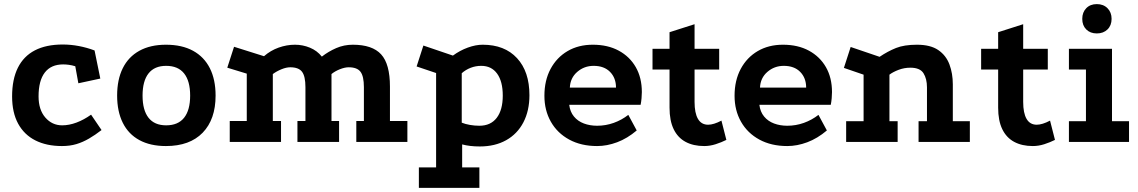

<svg xmlns="http://www.w3.org/2000/svg" viewBox="-20 -692 5549 936"><path d="M347 -369Q331 -374 316 -376Q301 -378 288 -378Q229 -378 198.5 -338.5Q168 -299 168 -222Q168 -157 201 -119Q234 -81 283 -81Q317 -81 353 -94.5Q389 -108 424 -133L475 -58Q444 -34 414 -16.5Q384 1 352.5 10.5Q321 20 282 20Q207 20 152.5 -7.5Q98 -35 68.5 -89Q39 -143 39 -222Q39 -305 67 -361.5Q95 -418 150 -446.5Q205 -475 286 -475Q325 -475 364.5 -467.5Q404 -460 441 -446L469 -309L362 -286Z M789 -474Q867 -474 921 -444.5Q975 -415 1003 -359.5Q1031 -304 1031 -226Q1031 -110 968 -45Q905 20 789 20Q713 20 659.5 -9Q606 -38 578.5 -93.5Q551 -149 551 -226Q551 -304 578.5 -359.5Q606 -415 659.5 -444.5Q713 -474 789 -474ZM790 -371Q733 -371 704 -334Q675 -297 675 -226Q675 -155 704 -118Q733 -81 790 -81Q848 -81 877.5 -118Q907 -155 907 -226Q907 -297 877.5 -334Q848 -371 790 -371Z M1100 0V-102H1183V-333L1088 -362L1121 -464L1267 -418Q1299 -446 1338.5 -460Q1378 -474 1418 -474Q1456 -474 1491 -459.5Q1526 -445 1549 -416Q1581 -441 1619 -457.5Q1657 -474 1700 -474Q1795 -474 1838 -427Q1881 -380 1881 -270V-102H1966V0H1717V-102H1754V-267Q1754 -320 1737.5 -342Q1721 -364 1680 -364Q1661 -364 1637 -354.5Q1613 -345 1596 -331V-102H1633V0H1430V-102H1469V-267Q1469 -320 1452.5 -342Q1436 -364 1395 -364Q1376 -364 1352.5 -354.5Q1329 -345 1310 -331V-102H1350V0Z M2022 224V124H2106V-336L2011 -368L2044 -470L2188 -421Q2222 -446 2260.5 -460Q2299 -474 2333 -474Q2440 -474 2500.5 -408.5Q2561 -343 2561 -228Q2561 -152 2531.5 -95.5Q2502 -39 2447.5 -8.5Q2393 22 2319 22Q2270 22 2233 12V124H2317V224ZM2317 -79Q2372 -79 2401.5 -117.5Q2431 -156 2431 -226Q2431 -295 2403.5 -333Q2376 -371 2326 -371Q2299 -371 2274.5 -361.5Q2250 -352 2231 -335V-94Q2248 -87 2271 -83Q2294 -79 2317 -79Z M3084 -56Q3038 -17 2988.5 1.5Q2939 20 2891 20Q2813 20 2755 -11.5Q2697 -43 2665.5 -98.5Q2634 -154 2634 -225Q2634 -300 2664 -356Q2694 -412 2747 -443Q2800 -474 2870 -474Q2943 -474 2996.5 -445Q3050 -416 3079.5 -364.5Q3109 -313 3109 -243Q3109 -230 3107.5 -213Q3106 -196 3103 -181H2755Q2759 -147 2778 -124Q2797 -101 2826.5 -90Q2856 -79 2891 -79Q2933 -79 2972 -93Q3011 -107 3043 -132ZM2983 -265Q2983 -312 2954 -341.5Q2925 -371 2874 -371Q2828 -371 2794 -341.5Q2760 -312 2758 -265Z M3413 20Q3360 20 3322 -0.5Q3284 -21 3264 -62.5Q3244 -104 3244 -167V-353H3161V-454H3244V-535L3366 -574V-454H3486V-353H3366V-195Q3366 -141 3382.5 -112.5Q3399 -84 3432 -84Q3459 -84 3497 -104L3521 -10Q3497 2 3469 11Q3441 20 3413 20Z M4011 -56Q3965 -17 3915.5 1.5Q3866 20 3818 20Q3740 20 3682 -11.5Q3624 -43 3592.5 -98.5Q3561 -154 3561 -225Q3561 -300 3591 -356Q3621 -412 3674 -443Q3727 -474 3797 -474Q3870 -474 3923.5 -445Q3977 -416 4006.5 -364.5Q4036 -313 4036 -243Q4036 -230 4034.5 -213Q4033 -196 4030 -181H3682Q3686 -147 3705 -124Q3724 -101 3753.5 -90Q3783 -79 3818 -79Q3860 -79 3899 -93Q3938 -107 3970 -132ZM3910 -265Q3910 -312 3881 -341.5Q3852 -371 3801 -371Q3755 -371 3721 -341.5Q3687 -312 3685 -265Z M4105 0V-101H4190V-328L4094 -361L4127 -463L4268 -415Q4308 -442 4348 -458Q4388 -474 4450 -474Q4516 -474 4554 -448Q4592 -422 4608.5 -378Q4625 -334 4625 -281V-101H4708V0H4458V-101H4499V-266Q4499 -308 4482 -335Q4465 -362 4418 -362Q4388 -362 4360.5 -351.5Q4333 -341 4316 -328V-101H4356V0Z M5015 20Q4962 20 4924 -0.5Q4886 -21 4866 -62.5Q4846 -104 4846 -167V-353H4763V-454H4846V-535L4968 -574V-454H5088V-353H4968V-195Q4968 -141 4984.5 -112.5Q5001 -84 5034 -84Q5061 -84 5099 -104L5123 -10Q5099 2 5071 11Q5043 20 5015 20Z M5191 -454H5401V-101H5484V0H5191V-101H5274V-353H5191ZM5327 -672Q5359 -672 5379 -652Q5399 -632 5399 -600Q5399 -568 5379 -548.5Q5359 -529 5327 -529Q5295 -529 5275.5 -548.5Q5256 -568 5256 -600Q5256 -632 5275.5 -652Q5295 -672 5327 -672Z"/></svg>

Font: Podkova ExtraBold
Style: Regular
Weight: 800
Designer: Ilya Yudin
Foundry: Cyreal (www.cyreal.org)
Version: Version 2.103